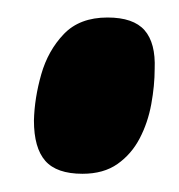

<svg xmlns="http://www.w3.org/2000/svg" viewBox="-20 -423 200 215"><path d="M18 -288Q18.6 -313.2 26.2 -339.8Q33.8 -366.4 51.5 -384.9Q69.2 -403.4 100.4 -403.4Q129.4 -403.4 141.9 -389.1Q154.4 -374.8 153.2 -345.8Q153.2 -327.2 149.4 -306.4Q145.6 -285.6 136.4 -268Q127.2 -250.4 111.6 -239.4Q96 -228.4 72.4 -228.4Q43.4 -228.4 30.7 -242.9Q18 -257.4 18 -288Z"/></svg>

Font: Georama ExtraCondensed Thin
Style: Italic
Weight: 100
Width: 2
Italic angle: -9°
Designer: Jean-Baptiste Levee
Foundry: Production Type
Version: Version 1.001